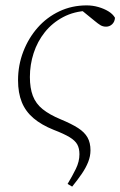

<svg xmlns="http://www.w3.org/2000/svg" viewBox="-20 -496 447 713"><path d="M231 187Q248 159 261.5 131.5Q275 104 275 77Q275 55 267 40.5Q259 26 238.5 13.5Q218 1 179 -14Q134 -32 104.5 -57Q75 -82 61 -116.5Q47 -151 47 -198Q47 -254 66.5 -304.5Q86 -355 120 -393.5Q154 -432 200.5 -454Q247 -476 302 -476Q324 -476 345 -470Q366 -464 382.5 -454Q399 -444 407 -430Q406 -415 396.5 -406Q387 -397 374 -397Q362 -397 353 -402.5Q344 -408 332 -418L273 -466H323V-456H306Q255 -454 214.5 -432.5Q174 -411 146.5 -376.5Q119 -342 105 -299Q91 -256 91 -210Q91 -169 102 -140Q113 -111 138.5 -90.5Q164 -70 205 -53Q246 -36 270 -20.5Q294 -5 305 14.5Q316 34 316 62Q316 84 307.5 105.5Q299 127 284 149Q269 171 248 197Z"/></svg>

Font: Source Serif 4 36pt Light
Style: Italic
Weight: 300
Italic angle: -12°
Designer: Frank Grießhammer
Foundry: Adobe Systems Incorporated
Version: Version 4.004;hotconv 1.0.116;makeotfexe 2.5.65601